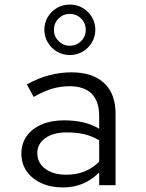

<svg xmlns="http://www.w3.org/2000/svg" viewBox="-20 -814 640 844"><path d="M256 10Q203 10 161.5 -9Q120 -28 97 -61.5Q74 -95 74 -139Q74 -183 97.5 -216Q121 -249 163.5 -267Q206 -285 262 -285Q306 -285 344 -276.5Q382 -268 416 -248V-304Q416 -369 383 -402Q350 -435 285 -435Q248 -435 211 -424.5Q174 -414 128 -388L98 -443Q151 -472 199 -484Q247 -496 294 -496Q387 -496 437.5 -449Q488 -402 488 -314V0H416V-56Q382 -22 342.5 -6Q303 10 256 10ZM144 -141Q144 -98 179 -72Q214 -46 271 -46Q314 -46 349.5 -59.5Q385 -73 416 -103V-197Q385 -216 350 -224Q315 -232 273 -232Q215 -232 179.5 -207Q144 -182 144 -141ZM287 -572Q255.9 -572 230.5 -587.1Q205.1 -602.1 190 -627.6Q175 -653 175 -683.5Q175 -714 190 -739.1Q205.1 -764.3 230.5 -779.1Q255.9 -794 287 -794Q318 -794 343.5 -779Q369 -764 384 -738.9Q399 -713.8 399 -683Q399 -653 384 -627.5Q369 -602 343.5 -587Q318 -572 287 -572ZM286.5 -613Q316 -613 336.5 -633.3Q357 -653.7 357 -683Q357 -712 336.5 -732.5Q316 -753 286.5 -753Q258 -753 237.5 -732.5Q217 -712 217 -682.5Q217 -654 237.5 -633.5Q258 -613 286.5 -613Z"/></svg>

Font: Red Hat Mono VF Light
Style: Regular
Weight: 300
Monospace: yes
Designer: Pentagram, MCKL
Foundry: Pentagram, MCKL
Version: Version 1.023